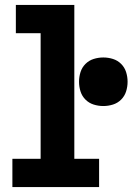

<svg xmlns="http://www.w3.org/2000/svg" viewBox="-20 -755 540 775"><path d="M30 0V-114H144V-621H44V-735H280V-114H380V0ZM397 -327Q377 -327 358 -333Q339 -339 325 -353Q311 -367 305 -386Q299 -405 299 -425Q299 -445 305 -464Q311 -483 325 -497Q339 -511 358 -517Q377 -523 397 -523Q417 -523 436 -517Q455 -511 469 -497Q483 -483 489 -464Q495 -445 495 -425Q495 -405 489 -386Q483 -367 469 -353Q455 -339 436 -333Q417 -327 397 -327Z"/></svg>

Font: Iosevka Heavy
Style: Regular
Weight: 900
Monospace: yes
Designer: Belleve Invis
Foundry: Belleve Invis
Version: Version 32.5.0; ttfautohint (v1.8.4)